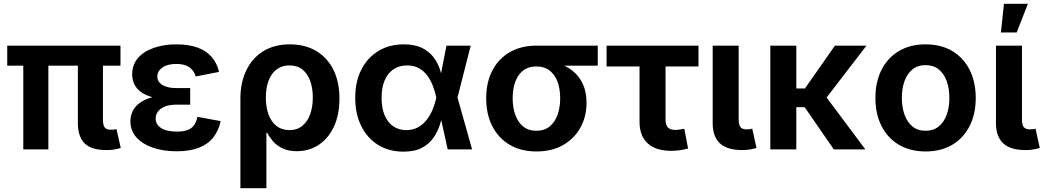

<svg xmlns="http://www.w3.org/2000/svg" viewBox="-20 -786 5498 1010"><path d="M540 3.4Q460 3.4 424.8 -32.2Q389.6 -67.9 389.6 -138.2V-514.6H521.5V-156.7Q521.5 -128.4 530.5 -116Q539.6 -103.5 562.5 -103.5Q574.7 -103.5 581.3 -104.5Q587.9 -105.5 592.8 -106.9L615.2 -7.8Q604 -3.9 584.5 -0.2Q564.9 3.4 540 3.4ZM102.5 0V-514.6H234.4V0ZM18.1 -440.4V-545.9H613.8V-440.4Z M909.2 9.8Q839.8 9.8 784.7 -9Q729.5 -27.8 697.8 -63.2Q666 -98.6 666 -148.4Q666 -175.8 677.5 -200.4Q689 -225.1 714.4 -244.1Q739.7 -263.2 780.3 -274.4Q820.8 -285.6 878.4 -285.6H980.5V-235.4H906.2Q872.1 -235.4 848.1 -225.8Q824.2 -216.3 811.5 -200Q798.8 -183.6 798.8 -162.1Q798.8 -131.3 827.4 -112.5Q856 -93.8 910.6 -93.8Q945.8 -93.8 967.5 -102.3Q989.3 -110.8 1001.2 -128.2Q1013.2 -145.5 1018.6 -171.4L1140.6 -148.9Q1129.9 -98.1 1101.6 -62.5Q1073.2 -26.9 1025.6 -8.5Q978 9.8 909.2 9.8ZM878.4 -264.2Q823.7 -264.2 785.2 -273.9Q746.6 -283.7 722.2 -301.5Q697.8 -319.3 686.5 -343.3Q675.3 -367.2 675.3 -394.5Q675.3 -445.3 705.6 -480.5Q735.8 -515.6 788.8 -534.2Q841.8 -552.7 908.2 -552.7Q971.7 -552.7 1017.6 -536.4Q1063.5 -520 1092.3 -487.8Q1121.1 -455.6 1132.3 -407.7L1009.3 -383.8Q1001 -414.6 976.3 -432.1Q951.7 -449.7 907.7 -449.7Q860.8 -449.7 834.2 -430.7Q807.6 -411.6 807.6 -383.3Q807.6 -356.4 833.3 -339.6Q858.9 -322.8 906.2 -322.8H980.5V-264.2Z M1244.6 204.1V-266.1Q1244.6 -352.1 1275.9 -416.5Q1307.1 -481 1365.2 -516.8Q1423.3 -552.7 1504.9 -552.7Q1583.5 -552.7 1641.8 -518.8Q1700.2 -484.9 1732.9 -420.9Q1765.6 -356.9 1765.6 -267.6Q1765.6 -181.6 1736.3 -119.4Q1707 -57.1 1656.2 -23.9Q1605.5 9.3 1541.5 9.3Q1496.1 9.3 1465.1 -6.1Q1434.1 -21.5 1415.3 -43.7Q1396.5 -65.9 1386.2 -86.9H1381.3V204.1ZM1502 -101.6Q1542.5 -101.6 1569.8 -123.5Q1597.2 -145.5 1611.3 -184.3Q1625.5 -223.1 1625.5 -272.9Q1625.5 -322.3 1611.8 -360.4Q1598.1 -398.4 1571 -420.2Q1543.9 -441.9 1502.9 -441.9Q1463.4 -441.9 1435.5 -421.1Q1407.7 -400.4 1393.1 -362.5Q1378.4 -324.7 1378.4 -272.9Q1378.4 -222.2 1392.8 -183.3Q1407.2 -144.5 1435.1 -123Q1462.9 -101.6 1502 -101.6Z M2102.1 11.7Q2025.9 11.7 1969 -23.7Q1912.1 -59.1 1880.4 -122.8Q1848.6 -186.5 1848.6 -271Q1848.6 -356 1880.6 -419.2Q1912.6 -482.4 1970.2 -517.6Q2027.8 -552.7 2104 -552.7Q2161.6 -552.7 2199.5 -534.2Q2237.3 -515.6 2259.8 -486.1Q2282.2 -456.5 2293.7 -422.4Q2305.2 -388.2 2310.1 -357.4H2355L2386.2 -274.4L2463.4 0H2335L2274.9 -274.4Q2268.6 -303.7 2257.3 -333.3Q2246.1 -362.8 2228.3 -387.5Q2210.4 -412.1 2184.1 -427Q2157.7 -441.9 2121.6 -441.9Q2080.1 -441.9 2049.8 -421.4Q2019.5 -400.9 2003.4 -363Q1987.3 -325.2 1987.3 -271.5Q1987.3 -218.8 2002.9 -180.7Q2018.6 -142.6 2047.9 -122.1Q2077.1 -101.6 2117.2 -101.6Q2153.3 -101.6 2180.4 -117.2Q2207.5 -132.8 2226.6 -158.2Q2245.6 -183.6 2257.3 -213.4Q2269 -243.2 2274.9 -271.5L2328.6 -545.9H2456.1L2386.2 -271.5L2355 -193.4H2311Q2304.7 -163.1 2293.2 -127.7Q2281.7 -92.3 2259.5 -60.5Q2237.3 -28.8 2199.5 -8.5Q2161.6 11.7 2102.1 11.7Z M2801.8 10.7Q2720.7 10.7 2661.4 -24.2Q2602.1 -59.1 2569.8 -122.1Q2537.6 -185.1 2537.6 -269Q2537.6 -352.5 2569.8 -414.8Q2602.1 -477.1 2661.4 -511.5Q2720.7 -545.9 2801.8 -545.9H3124.5V-440.4H2886.2L2801.8 -436.5Q2759.8 -436.5 2732.2 -415Q2704.6 -393.6 2690.7 -356Q2676.8 -318.4 2676.8 -269Q2676.8 -220.2 2690.7 -181.6Q2704.6 -143.1 2732.2 -120.6Q2759.8 -98.1 2801.8 -98.1Q2843.3 -98.1 2871.1 -120.6Q2898.9 -143.1 2912.8 -181.6Q2926.8 -220.2 2926.8 -269Q2926.8 -318.4 2912.8 -356Q2898.9 -393.6 2871.1 -415Q2843.3 -436.5 2801.8 -436.5V-469.7Q2860.4 -469.7 2908.9 -455.6Q2957.5 -441.4 2992.4 -413.3Q3027.3 -385.3 3046.4 -343.3Q3065.4 -301.3 3065.4 -245.6Q3065.4 -172.9 3033.2 -114.7Q3001 -56.6 2941.9 -22.9Q2882.8 10.7 2801.8 10.7Z M3510.3 7.3Q3429.7 7.3 3387 -32Q3344.2 -71.3 3344.2 -145V-436.5H3170.9V-545.9H3654.3V-436.5H3481V-156.7Q3481 -128.9 3493.2 -115.7Q3505.4 -102.5 3533.2 -102.5Q3542 -102.5 3556.6 -104.7Q3571.3 -106.9 3579.6 -108.9L3599.6 -4.9Q3577.6 1.5 3554.7 4.4Q3531.7 7.3 3510.3 7.3Z M3884.8 3.4Q3804.7 3.4 3766.8 -32.2Q3729 -67.9 3729 -138.2V-545.9H3865.7V-158.7Q3865.7 -130.4 3874.8 -117.9Q3883.8 -105.5 3906.7 -105.5Q3918.9 -105.5 3925.5 -106.4Q3932.1 -107.4 3937 -109.4L3959.5 -7.8Q3947.8 -3.9 3928.2 -0.2Q3908.7 3.4 3884.8 3.4Z M4168.9 -545.9V0H4032.2V-545.9ZM4538.1 -545.9 4289.1 -222.2H4132.3V-320.8H4214.4L4372.1 -545.9ZM4366.2 0 4209.5 -227.1 4310.1 -297.4 4532.2 0Z M4849.1 10.7Q4768.1 10.7 4708.7 -24.4Q4649.4 -59.6 4617.2 -123Q4585 -186.5 4585 -270.5Q4585 -355 4617.2 -418.7Q4649.4 -482.4 4708.7 -517.6Q4768.1 -552.7 4849.1 -552.7Q4930.2 -552.7 4989.3 -517.6Q5048.3 -482.4 5080.6 -418.7Q5112.8 -355 5112.8 -270.5Q5112.8 -186.5 5080.6 -123Q5048.3 -59.6 4989.3 -24.4Q4930.2 10.7 4849.1 10.7ZM4849.1 -98.1Q4890.6 -98.1 4918.5 -121.1Q4946.3 -144 4960.2 -183.1Q4974.1 -222.2 4974.1 -271Q4974.1 -319.8 4960.2 -358.9Q4946.3 -397.9 4918.5 -420.7Q4890.6 -443.4 4849.1 -443.4Q4807.1 -443.4 4779.5 -420.7Q4752 -397.9 4738 -359.1Q4724.1 -320.3 4724.1 -271Q4724.1 -222.2 4738 -183.1Q4752 -144 4779.5 -121.1Q4807.1 -98.1 4849.1 -98.1Z M5375 3.4Q5294.9 3.4 5257.1 -32.2Q5219.2 -67.9 5219.2 -138.2V-545.9H5356V-158.7Q5356 -130.4 5365 -117.9Q5374 -105.5 5397 -105.5Q5409.2 -105.5 5415.8 -106.4Q5422.4 -107.4 5427.2 -109.4L5449.7 -7.8Q5438 -3.9 5418.5 -0.2Q5398.9 3.4 5375 3.4ZM5245.1 -615.2 5261.2 -766.1H5387.2L5328.1 -615.2Z"/></svg>

Font: Inter Cardless
Style: Bold
Weight: 700
Designer: Rasmus Andersson
Foundry: rsms
Version: Version 4.001;git-9221beed3